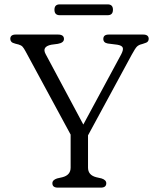

<svg xmlns="http://www.w3.org/2000/svg" viewBox="-20 -858 726 878"><path d="M466 -20Q466 0 441 0H244.5Q219.5 0 219.5 -20Q219.5 -35 241 -42L265 -47.5Q303 -57 303 -91.5V-242.5L97 -623Q89 -638 83 -644.5Q77 -651 65 -654.5L51 -658Q36.5 -661.5 31.8 -667.2Q27 -673 27 -680Q27 -700 52 -700H245Q272.5 -700 272.5 -680Q272.5 -662.5 244.5 -657.5L214.5 -653.5Q170.5 -644.5 188.5 -611L361 -288.5L534.5 -610Q545 -630.5 541.2 -640.2Q537.5 -650 516.5 -653.5L473 -659Q452.5 -662.5 452.5 -680Q452.5 -700 477.5 -700H634.5Q660 -700 660 -680Q660 -673 655.5 -667.8Q651 -662.5 636 -658.5L630 -656.5Q614.5 -653 606.5 -645.2Q598.5 -637.5 582.5 -608L382.5 -239V-91.5Q382.5 -57 420.5 -47.5L444.5 -42Q466 -35 466 -20ZM229 -813.5Q229 -838 253 -838H472.5Q496.5 -838 496.5 -813.5Q496.5 -788.5 472.5 -788.5H253Q229 -788.5 229 -813.5Z"/></svg>

Font: Fraunces 9pt SuperSoft Light
Style: Regular
Weight: 300
Version: Version 1.000;[b76b70a41]